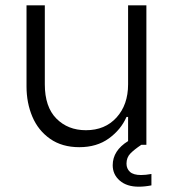

<svg xmlns="http://www.w3.org/2000/svg" viewBox="-20 -546 645 724"><path d="M149 -526V-228Q149 -143 192.5 -99Q236 -55 304 -55Q376 -55 419.5 -103Q463 -151 463 -228V-526H532V0H513Q486 18 471.5 33Q457 48 457 71Q457 90 470 102Q483 114 512 114Q529 114 551 110V153Q526 158 503 158Q458 158 431.5 135Q405 112 405 77Q405 22 463 -14V-105H457Q436 -57 390.5 -24Q345 9 279 9Q214 9 169 -22.5Q124 -54 102 -106Q80 -158 80 -220V-526Z"/></svg>

Font: Lopes Sans Light
Style: Regular
Weight: 300
Designer: Gabriel Lam, Diego Maldonado
Foundry: TypeRant, Foresti Design
Version: Version 4.000